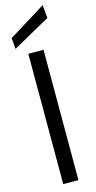

<svg xmlns="http://www.w3.org/2000/svg" viewBox="-144 -988 511 1025"><g transform="rotate(-15 111.5 -475.5)"><path d="M69 0V-720H153V0ZM10 -763 5 -824 210 -951 217 -879Z"/></g></svg>

Font: DM Sans 18pt
Style: Regular
Weight: 400
Designer: Colophon Foundry, Jonny Pinhorn
Foundry: Colophon Foundry
Version: Version 4.004;gftools[0.9.30]